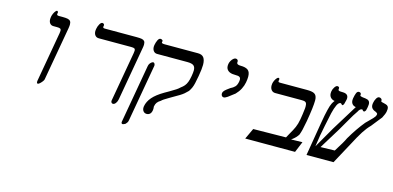

<svg xmlns="http://www.w3.org/2000/svg" viewBox="-79 -1206 3805 1861"><g transform="rotate(15 1824.0 -276.0)"><path d="M459 -597 362.5 -50Q361 -42 350.5 -28.2Q340 -14.5 328 -3.8Q316 7 309.5 7Q304 7 300.8 3.5Q297.5 0 298.5 -5Q297.5 -5 297.5 -10.5Q297.5 -17 298.5 -21L382.5 -499Q383.5 -503.5 386.2 -519.5Q389 -535.5 389 -545Q389 -560 380 -565.5Q371 -571 346.5 -571H311.5Q288 -571 275.2 -587Q262.5 -603 262.5 -629.5Q262.5 -641 264.5 -651Q267.5 -668.5 275.2 -685.5Q283 -702.5 292 -713.2Q301 -724 307 -724Q312 -724 315.5 -718.5Q319 -713 318.5 -709L316.5 -697Q316 -695.5 316 -692.5Q316 -680 337 -680H374Q407 -680 425.5 -676Q444 -672 452.8 -660.8Q461.5 -649.5 461.5 -627.5Q461.5 -612 458 -593Z M1042.5 -21 1126.5 -499Q1127.5 -504 1130.2 -520.2Q1133 -536.5 1133 -545.5Q1133 -560 1124.5 -565.5Q1116 -571 1092.5 -571H766.5Q742.5 -571 729 -587.5Q715.5 -604 715.5 -630.5Q715.5 -637 717.5 -651Q722.5 -679.5 735.5 -701.8Q748.5 -724 762 -724Q771 -724 777 -717.8Q783 -711.5 782 -705L780 -694Q779.5 -692 779.5 -689Q779.5 -683 784 -680Q788.5 -677 800.5 -677H1117.5Q1151.5 -677 1169.8 -673.5Q1188 -670 1196.8 -659.2Q1205.5 -648.5 1205.5 -626.5Q1205.5 -611 1202 -593L1106.5 -50Q1102.5 -27 1089.8 -10Q1077 7 1062.5 7Q1051.5 7 1046 -2Q1040.5 -11 1042.5 -21Z M1358 -34Q1358 -43 1359 -48Q1368 -97.5 1405 -140.2Q1442 -183 1516.5 -226.5L1558.5 -250.5Q1597.5 -273 1620 -287.8Q1642.5 -302.5 1655.5 -316Q1677 -331.5 1690.8 -347.8Q1704.5 -364 1714 -388.2Q1723.5 -412.5 1730 -450Q1736.5 -487.5 1736.5 -508.5Q1736.5 -541.5 1718.8 -556.2Q1701 -571 1654.5 -571H1351.5Q1329 -571 1315.5 -587.5Q1302 -604 1302 -630Q1302 -638 1303.5 -647Q1309 -676.5 1320 -698.8Q1331 -721 1346.5 -721Q1355.5 -721 1363.2 -715.5Q1371 -710 1370 -705L1367.5 -693Q1366 -685.5 1374.8 -682.8Q1383.5 -680 1400 -680H1732Q1774 -680 1791.5 -655.2Q1809 -630.5 1809 -583Q1809 -543.5 1796 -469Q1787 -419.5 1780.8 -392.5Q1774.5 -365.5 1766 -346Q1757.5 -326.5 1743 -305Q1725.5 -286.5 1707.8 -271.8Q1690 -257 1667.5 -243.5L1592 -199.5L1572.5 -188Q1543.5 -171 1528 -160.8Q1512.5 -150.5 1504.5 -142Q1479.5 -127 1468.5 -111.2Q1457.5 -95.5 1453.5 -73Q1453 -71.5 1453 -68Q1453 -64.5 1453.8 -58.8Q1454.5 -53 1454.5 -48Q1454.5 -42 1453 -32Q1448.5 -6 1435 5.5Q1421.5 17 1403.5 17Q1383 17 1370.5 2.8Q1358 -11.5 1358 -34ZM1191 152 1294 -434Q1296.5 -449 1304.5 -460Q1312.5 -471 1321.5 -477Q1330.5 -483 1336.5 -483Q1343.5 -483 1348 -477.5Q1352.5 -472 1354.2 -464.8Q1356 -457.5 1355.5 -454L1254 122Q1251.5 135 1247 142.5Q1242.5 150 1231.5 162Q1211.5 173 1204 173Q1196.5 173 1193 166.8Q1189.5 160.5 1191 152Z M2083 -331Q2071.5 -331 2064.2 -339.8Q2057 -348.5 2057 -361Q2057 -365.5 2057.5 -368Q2060 -383.5 2074.2 -397Q2088.5 -410.5 2112 -427L2123 -435Q2149 -447 2165.8 -464.5Q2182.5 -482 2189 -517Q2191 -531 2191 -536Q2191 -551.5 2184 -559Q2177 -566.5 2163.5 -568.8Q2150 -571 2125.5 -571Q2087 -571 2064.5 -588.5Q2042 -606 2042 -638Q2042 -646.5 2043.5 -656Q2046.5 -673 2055.8 -689Q2065 -705 2077 -715Q2089 -725 2100 -725Q2111 -725 2117.8 -718.5Q2124.5 -712 2124.5 -702Q2124.5 -698 2124 -696Q2123.5 -694.5 2123.5 -691.5Q2123.5 -670 2162.5 -670Q2214 -670 2237.8 -651.2Q2261.5 -632.5 2261.5 -585Q2261.5 -561 2255.5 -528Q2249.5 -494 2232 -460Q2214.5 -426 2186 -397Q2145 -364 2121 -347.5Q2097 -331 2083 -331Z M2933.5 -109 2888.5 0H2388.5L2439.5 -109L2767.5 -113Q2773 -124 2792 -157.5Q2817.5 -200.5 2833 -235.2Q2848.5 -270 2857 -319Q2866 -369 2873 -434Q2873.5 -440 2873.5 -450.5Q2873.5 -473 2868.5 -483.5Q2863.5 -494 2852.2 -497.5Q2841 -501 2817.5 -501H2555.5Q2531 -501 2516.5 -518.5Q2502 -536 2502 -563.5Q2502 -572.5 2503.5 -582Q2506 -597.5 2514 -614Q2522 -630.5 2531.5 -641.2Q2541 -652 2547.5 -652Q2553.5 -652 2556.8 -647.8Q2560 -643.5 2559 -638L2557 -626Q2556.5 -624 2556.5 -620.5Q2556.5 -614.5 2561.2 -612.2Q2566 -610 2577.5 -610H2844.5Q2894.5 -610 2916.5 -598.8Q2938.5 -587.5 2944 -561.5Q2947.5 -552.5 2947.5 -530Q2947.5 -468 2921.5 -317Q2910 -253.5 2903.2 -226.8Q2896.5 -200 2887 -174Q2879 -160 2862.8 -142.2Q2846.5 -124.5 2820 -106.5L2932.5 -109Z M3618.5 -540.5Q3608.5 -527 3594 -510Q3546 -450 3534.5 -435Q3499 -399.5 3466.8 -349.2Q3434.5 -299 3385 -204L3274.5 0H3003.5L3059.5 -335Q3074.5 -425 3086.5 -472Q3094.5 -502 3098.5 -515.2Q3102.5 -528.5 3110 -543.5Q3117.5 -558.5 3131 -576Q3106 -579.5 3090.5 -596.2Q3075 -613 3075 -640Q3075 -648.5 3076.5 -658Q3080.5 -682 3094.5 -702Q3108.5 -722 3121.5 -722Q3130 -722 3136 -717Q3142 -712 3140.5 -704Q3139.5 -697 3139.5 -694.5Q3139.5 -687 3144.8 -683.2Q3150 -679.5 3164.5 -679L3190.5 -678Q3215 -677 3228.2 -665.8Q3241.5 -654.5 3241.5 -632.5Q3241.5 -625.5 3240 -617Q3239 -610.5 3231.5 -583.5L3228.5 -572Q3220 -556 3216.5 -556Q3212 -556 3209.5 -558Q3207 -560 3203 -564.5Q3197.5 -571 3193.5 -571Q3174 -571 3158.2 -538Q3142.5 -505 3130 -452.5Q3117.5 -400 3101.5 -317Q3090 -261 3082 -216.2Q3074 -171.5 3065 -103.5L3078.5 -127Q3112 -186 3186 -313.5L3345 -571.5Q3322 -575 3309 -590Q3296 -605 3296 -629.5Q3296 -638 3297.5 -647Q3303.5 -681 3312 -701.5Q3320.5 -722 3336.5 -722Q3347 -722 3353.2 -717Q3359.5 -712 3359.5 -701.5Q3359.5 -699.5 3359 -697.2Q3358.5 -695 3358.5 -692.5Q3358.5 -684 3385 -680.5L3411.5 -677.5Q3436 -675 3448 -663.8Q3460 -652.5 3460 -630Q3460 -620 3458 -610Q3457 -605.5 3455.2 -592.5Q3453.5 -579.5 3449 -566Q3440 -551 3432 -551Q3426.5 -551 3423.5 -553.2Q3420.5 -555.5 3417.2 -560.8Q3414 -566 3410.5 -566Q3399.5 -566 3389.8 -557.8Q3380 -549.5 3372.5 -533.5Q3359.5 -516.5 3341.2 -486.2Q3323 -456 3288 -395Q3279 -379.5 3268.2 -360.5Q3257.5 -341.5 3244.5 -319.5L3115 -109L3257 -112.5Q3290.5 -165.5 3310.5 -199.5Q3330.5 -233.5 3341.5 -258Q3406 -368 3472.5 -448.5L3496.5 -472.5Q3525 -500.5 3536.5 -512.8Q3548 -525 3553.8 -534.2Q3559.5 -543.5 3561.5 -554L3562 -558.5Q3562 -563 3559 -566.5Q3556 -570 3547.5 -575.5Q3521.5 -584 3507.8 -598Q3494 -612 3494 -635.5Q3494 -643 3495.5 -652Q3500 -679 3512.5 -700.5Q3525 -722 3540.5 -722Q3553 -722 3562 -714Q3571 -706 3569 -695Q3568 -689 3570.8 -686.8Q3573.5 -684.5 3579.8 -683Q3586 -681.5 3589 -681L3616 -674Q3633 -669.5 3640.5 -659.5Q3648 -649.5 3648 -633Q3648 -621 3645 -606Q3641 -583 3618.5 -540.5Z"/></g></svg>

Font: JuliaMono SemiBoldItalic
Style: Regular
Weight: 600
Italic angle: -9°
Monospace: yes
Designer: cormullion
Foundry: corm
Version: Version 0.049; ttfautohint (v1.8.4)